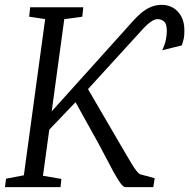

<svg xmlns="http://www.w3.org/2000/svg" viewBox="-22 -773 781 793"><path d="M-1.5 0 3 -35 76.5 -49 164.5 -694 98.5 -704 102.5 -743H322L318 -704L243.5 -694L191.5 -313L489 -643.5Q508.5 -665.5 526.2 -685.2Q544 -705 562.2 -720.2Q580.5 -735.5 601.2 -744.2Q622 -753 647 -753Q672 -753 693 -740.8Q714 -728.5 726.8 -705Q739.5 -681.5 739.5 -647.5Q739.5 -628.5 737.8 -617.8Q736 -607 729 -585.5L648 -565.5Q659.5 -590 663.2 -609.5Q667 -629 667 -644.5Q667 -675.5 655 -684.8Q643 -694 630 -694Q619 -694 607.5 -687.2Q596 -680.5 584.5 -669.8Q573 -659 562.2 -646.8Q551.5 -634.5 541.5 -624L341.5 -405L457.5 -206Q479.5 -168.5 495 -141.8Q510.5 -115 521.5 -97Q532.5 -79 540.8 -68.5Q549 -58 555.5 -53.5L617 -37L611 0H496Q487.5 0 475 -17.2Q462.5 -34.5 447.5 -61.8Q432.5 -89 417 -119.5Q401.5 -150 386.5 -177L290 -351L181.5 -237.5L155.5 -47L231.5 -34L228 0Z"/></svg>

Font: Merriweather Light
Style: Italic
Weight: 300
Italic angle: -7.8°
Designer: Eben Sorkin
Foundry: Eben Sorkin
Version: Version 2.101